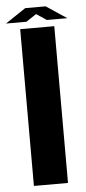

<svg xmlns="http://www.w3.org/2000/svg" viewBox="-88 -844 394 877"><g transform="rotate(-5 109.5 -406.0)"><path d="M187.5 0H31.2V-718.8H187.5ZM62.5 -812.5H156.2L250 -750H156.2L109.4 -781.2L62.5 -750H-31.2Z"/></g></svg>

Font: Signwood
Style: Regular
Weight: 400
Designer: GGBotNet
Foundry: GGBotNet
Version: 0.95